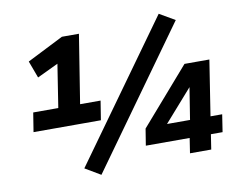

<svg xmlns="http://www.w3.org/2000/svg" viewBox="-81 -846 1246 988"><g transform="rotate(-10 541.5 -352.5)"><path d="M66 -247 82 -347H213L252 -597L304 -599L138 -520L105 -609L295 -705H384L327 -347H434L418 -247ZM372 30 291 -18 806 -735 887 -688ZM840 0 852 -78H623L637 -165L892 -458H1022L977 -169H1038L1024 -78H963L951 0ZM870 -169 899 -351H910L733 -150L731 -169Z"/></g></svg>

Font: Nunito Sans 8pt ExtraBold
Style: Italic
Weight: 800
Italic angle: -9°
Version: Version 3.101;gftools[0.9.27]